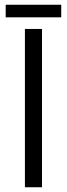

<svg xmlns="http://www.w3.org/2000/svg" viewBox="-20 -789 282 809"><path d="M85 0V-667H157V0ZM4 -716V-769H238V-716Z"/></svg>

Font: Maven Pro VF Beta
Style: Regular
Weight: 400
Designer: Joe Prince
Foundry: Joe Prince
Version: Version 2.002